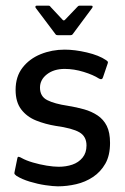

<svg xmlns="http://www.w3.org/2000/svg" viewBox="-20 -652 439 677"><path d="M41 -93Q42 -100 46.5 -99Q51 -98 56 -95Q72 -86 96 -79Q120 -72 144.5 -68Q169 -64 187 -64Q213 -64 235 -71.5Q257 -79 271 -96Q285 -113 285 -139Q285 -171 260 -185.5Q235 -200 177 -208Q140 -214 107.5 -227Q75 -240 55 -266Q35 -292 35 -335Q35 -382 59.5 -413.5Q84 -445 123.5 -461Q163 -477 208 -477Q244 -477 286.5 -467Q329 -457 354 -440Q360 -436 360.5 -433.5Q361 -431 359 -426L343 -379Q340 -369 329 -375Q309 -388 275 -398.5Q241 -409 208 -409Q170 -409 145.5 -390Q121 -371 121 -343Q121 -312 146.5 -299Q172 -286 219 -279Q250 -274 276.5 -266.5Q303 -259 324 -245Q345 -231 356.5 -208Q368 -185 368 -148Q368 -104 351.5 -75Q335 -46 308 -28Q281 -10 248.5 -2.5Q216 5 184 5Q168 5 140.5 1Q113 -3 85 -11.5Q57 -20 38 -32Q34 -35 32 -37.5Q30 -40 31 -44ZM183 -528Q178 -528 176 -531L106 -624Q104 -627 105 -629.5Q106 -632 109 -632H151Q156 -632 158 -628L201 -582Q205 -578 209 -582L253 -628Q256 -632 260 -632H302Q306 -632 306.5 -629.5Q307 -627 305 -624L236 -531Q234 -528 229 -528Z"/></svg>

Font: Glory Medium
Style: Regular
Weight: 500
Designer: Robert Leuschke
Foundry: Robert Leuschke
Version: Version 1.011